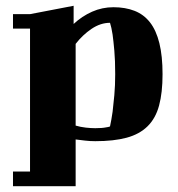

<svg xmlns="http://www.w3.org/2000/svg" viewBox="-20 -480 618 665"><path d="M25 -431H84L235 -460V-397Q264 -424 299 -439.5Q334 -455 373 -455Q414 -455 446 -442.5Q478 -430 499.5 -402.5Q521 -375 532 -330.5Q543 -286 543 -223Q543 -159 531 -114.5Q519 -70 491 -42.5Q463 -15 418.5 -3Q374 9 310 9Q292 9 275 7Q258 5 242 3V165H25V114H84V-381H25ZM361 -401Q328 -401 297 -380Q266 -359 242 -328V-45Q259 -40 277 -38Q295 -36 310 -36Q334 -36 348 -39Q356 -40 361 -42Q366 -65 370 -93Q373 -117 376 -150.5Q379 -184 379 -223Q379 -271 376 -304.5Q373 -338 370 -360Q366 -386 361 -401Z"/></svg>

Font: Bigshot One
Style: Regular
Weight: 400
Designer: Gesine Todt
Foundry: Gesine Todt
Version: Version 1.001